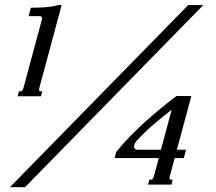

<svg xmlns="http://www.w3.org/2000/svg" viewBox="-20 -747 875 777"><path d="M20 10.7 741.7 -726.6H802.7L81.1 10.7ZM149.9 -669.4Q150.4 -670.4 150.4 -672.9Q150.4 -676.8 147.9 -679.2Q145.5 -681.6 141.1 -681.6H95.7L105 -715.8Q116.7 -715.8 130.6 -716.1Q144.5 -716.3 158.9 -717.3Q173.3 -718.3 188 -720.5Q202.6 -722.7 215.8 -726.6H229.5L140.1 -394.5Q139.2 -391.1 138.7 -388.7Q138.2 -386.2 138.2 -383.8Q138.2 -377.4 143.1 -377.4H150.9L146 -357.4H51.3L56.6 -377.4H64Q67.9 -377.4 70.8 -381.8Q73.7 -386.2 75.7 -393.6ZM631.3 -141.1 674.8 -302.7Q644.5 -279.8 608.2 -249.3Q571.8 -218.8 535.6 -180.2Q522.5 -166 522.5 -153.8Q522.5 -148.4 525.9 -144.8Q529.3 -141.1 537.6 -141.1ZM668 -37.1Q667 -33.7 666.5 -31.2Q666 -28.8 666 -26.4Q666 -20 670.9 -20H678.7L673.8 0H579.1L584.5 -20H591.8Q595.7 -20 598.6 -24.4Q601.6 -28.8 603.5 -36.1L622.6 -107.4H443.8L450.7 -132.3Q475.6 -163.6 505.1 -194.1Q534.7 -224.6 566.4 -253.2Q598.1 -281.7 630.6 -308.3Q663.1 -335 694.3 -358.4H754.4L695.8 -141.1H732.9L724.1 -107.4H687Z"/></svg>

Font: Arian Grqi
Style: Italic
Weight: 400
Italic angle: -15°
Designer: Ruben Hakobyan (Tarumian)
Foundry: Ruben Hakobyan (Tarumian)
Version: Version 1.002